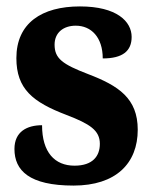

<svg xmlns="http://www.w3.org/2000/svg" viewBox="-20 -568 473 598"><path d="M209 10C341 10 409 -59 409 -164C409 -262 349 -301 255 -337C174 -368 150 -386 150 -429C150 -466 177 -488 216 -488C264 -488 300 -452 300 -386C362 -386 390 -409 390 -453C390 -501 344 -548 229 -548C110 -548 31 -496 31 -387C31 -291 82 -250 187 -210C260 -182 291 -162 291 -120C291 -82 269 -52 212 -52C151 -52 111 -93 111 -178C64 -178 25 -158 25 -104C25 -37 71 10 209 10Z"/></svg>

Font: Noto Serif Sinhala Condensed ExtraBold
Style: Regular
Weight: 800
Width: 3
Designer: Jelle Bosma - Monotype Design Team
Foundry: Monotype Imaging Inc.
Version: Version 2.007